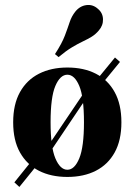

<svg xmlns="http://www.w3.org/2000/svg" viewBox="-20 -702 543 774"><path d="M155.6 -50 142.7 -67.7 345.2 -367.7 357.3 -350ZM58.1 51.6 37.9 33.1 121.8 -71 140.3 -50ZM376.6 -346 358.1 -366.1 443.5 -470.2 463.7 -452.4ZM251.6 11.3Q185.5 11.3 136.7 -13.7Q87.9 -38.7 60.5 -87.5Q33.1 -136.3 33.1 -208.9Q33.1 -281.5 60.5 -330.6Q87.9 -379.8 137.1 -404.8Q186.3 -429.8 251.6 -429.8Q317.7 -429.8 366.5 -404.8Q415.3 -379.8 442.3 -330.6Q469.4 -281.5 469.4 -208.9Q469.4 -136.3 442.3 -87.5Q415.3 -38.7 366.5 -13.7Q317.7 11.3 251.6 11.3ZM251.6 -17.7Q280.6 -17.7 299.6 -63.7Q318.5 -109.7 318.5 -208.9Q318.5 -310.5 299.6 -355.6Q280.6 -400.8 251.6 -400.8Q222.6 -400.8 203.2 -355.6Q183.9 -310.5 183.9 -208.9Q183.9 -109.7 203.2 -63.7Q222.6 -17.7 251.6 -17.7ZM216.1 -471.8 201.6 -483.9Q229.8 -527.4 241.5 -558.5Q253.2 -589.5 260.9 -612.9Q268.5 -636.3 283.9 -655.6Q302.4 -678.2 328.6 -681.5Q354.8 -684.7 375 -666.1Q394.4 -650 395.2 -624.6Q396 -599.2 378.2 -579Q365.3 -563.7 349.6 -554Q333.9 -544.4 314.1 -535.1Q294.4 -525.8 270.2 -511.3Q246 -496.8 216.1 -471.8Z"/></svg>

Font: Playfair 5pt SemiExpanded Light Black
Style: Regular
Weight: 900
Version: Version 2.203